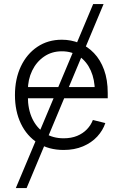

<svg xmlns="http://www.w3.org/2000/svg" viewBox="-20 -748 613 972"><path d="M60.1 204.1 451.7 -727.5H504.4L114.7 204.1ZM302.2 11.2Q226.6 11.2 171.1 -24.2Q115.7 -59.6 85.7 -122.3Q55.7 -185.1 55.7 -266.6Q55.7 -348.6 85.7 -411.9Q115.7 -475.1 169.2 -511Q222.7 -546.9 293 -546.9Q339.8 -546.9 381.6 -530Q423.3 -513.2 455.8 -479.2Q488.3 -445.3 506.8 -394.8Q525.4 -344.2 525.4 -276.9V-250.5H96.7V-307.1H489.7L460 -286.1Q460 -344.7 439.7 -390.4Q419.4 -436 382.1 -462.2Q344.7 -488.3 293 -488.3Q241.7 -488.3 202.9 -461.4Q164.1 -434.6 142.6 -389.9Q121.1 -345.2 121.1 -290.5V-258.8Q121.1 -195.3 143.3 -147.9Q165.5 -100.6 206.3 -74.2Q247.1 -47.9 302.2 -47.9Q340.8 -47.9 370.4 -60.1Q399.9 -72.3 420.2 -93.5Q440.4 -114.7 450.2 -140.6L513.2 -125Q501 -87.9 472.2 -56.6Q443.4 -25.4 400.1 -7.1Q356.9 11.2 302.2 11.2Z"/></svg>

Font: Inter 18pt Light
Style: Regular
Weight: 300
Designer: Rasmus Andersson
Foundry: rsms
Version: Version 4.001;git-66647c0bb